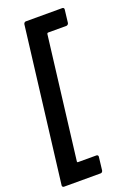

<svg xmlns="http://www.w3.org/2000/svg" viewBox="-175 -856 738 1059"><g transform="rotate(-20 194.5 -326.5)"><path d="M-2 126 109 -779Q110 -784 113.5 -787.5Q117 -791 122 -791H336Q341 -791 344 -787.5Q347 -784 346 -779L337 -703Q336 -698 332 -694.5Q328 -691 323 -691H216Q212 -691 210 -686L122 32Q122 37 126 37H235Q240 37 243 40.5Q246 44 245 49L236 126Q235 131 231.5 134.5Q228 138 223 138H8Q3 138 0 134.5Q-3 131 -2 126Z"/></g></svg>

Font: Barlow SemiBold
Style: Italic
Weight: 600
Italic angle: -7°
Designer: Jeremy Tribby
Foundry: Tribby Type
Version: Version 1.408